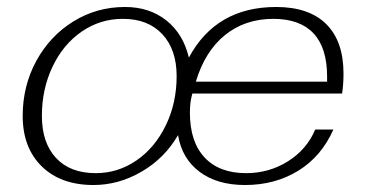

<svg xmlns="http://www.w3.org/2000/svg" viewBox="-20 -520 1048 550"><path d="M45 -188Q45 -274 84 -345.5Q123 -417 190 -458.5Q257 -500 338 -500Q408 -500 456.5 -461.5Q505 -423 521 -355Q599 -500 771 -500Q865 -500 914.5 -451Q964 -402 964 -309Q964 -279 960 -252H531L529 -244Q524 -225 524 -197Q524 -114 566 -69Q608 -24 685 -24Q751 -24 805 -58Q859 -92 883 -149H935Q901 -72 834.5 -31Q768 10 682 10Q602 10 551.5 -28Q501 -66 490 -133Q452 -67 386 -28.5Q320 10 248 10Q154 10 99.5 -43.5Q45 -97 45 -188ZM486 -302Q486 -378 445 -422Q404 -466 332 -466Q267 -466 214 -429.5Q161 -393 130.5 -329Q100 -265 100 -188Q100 -111 140.5 -67.5Q181 -24 254 -24Q318 -24 371 -60.5Q424 -97 455 -161Q486 -225 486 -302ZM917 -286V-301Q917 -383 878 -424.5Q839 -466 763 -466Q682 -466 624.5 -419.5Q567 -373 541 -286Z"/></svg>

Font: Fahkwang ExtraLight
Style: Italic
Weight: 275
Italic angle: -10°
Designer: Suppakit Chalermlarp | Katatrad Co.,Ltd.
Foundry: Cadson Demak Co.,Ltd.
Version: Version 1.000; ttfautohint (v1.6)